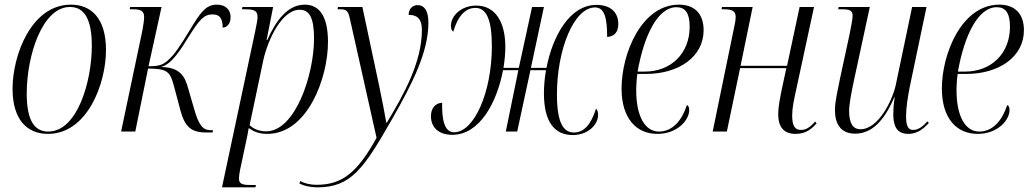

<svg xmlns="http://www.w3.org/2000/svg" viewBox="-20 -566 4434 826"><path d="M186 10C357 10 436 -208 436 -351C436 -490 370 -546 285 -546C115 -546 34 -329 34 -184C34 -52 96 10 186 10ZM188 0C130 0 95 -44 95 -164C95 -327 162 -536 281 -536C342 -536 375 -485 375 -369C375 -214 312 0 188 0Z M867 4H895L896 -6H886C855 -6 836 -23 815 -98L786 -198C769 -254 738 -276 673 -278C718 -290 754 -347 793 -410C840 -485 859 -504 895 -504C925 -504 938 -487 938 -447C957 -448 972 -464 972 -492C972 -523 952 -546 913 -546C864 -546 841 -510 795 -434C756 -370 731 -331 702 -306C680 -287 665 -281 619 -281L675 -536H540L538 -526H553C584 -526 600 -520 600 -492C600 -480 597 -460 593 -437L501 0H562L617 -271C700 -271 712 -257 728 -197L756 -92C775 -20 803 4 867 4Z M1078 -432 935 240H1079L1081 230H1064C1025 230 1008 227 1008 202C1008 193 1010 179 1013 164L1040 37C1044 20 1046 7 1050 -15C1073 1 1095 10 1130 10C1303 10 1391 -231 1391 -385C1391 -490 1358 -546 1291 -546C1218 -546 1167 -478 1130 -394H1127L1155 -536H1023L1021 -526H1034C1072 -526 1088 -521 1088 -493C1088 -482 1084 -461 1078 -432ZM1125 -1C1089 -1 1065 -16 1054 -28L1113 -308C1133 -397 1193 -524 1269 -524C1312 -524 1331 -488 1331 -400C1331 -244 1250 -1 1125 -1Z M1345 240C1491 240 1545 159 1667 -54C1755 -208 1823 -343 1823 -468C1823 -521 1805 -544 1777 -544C1755 -544 1738 -528 1738 -502C1771 -502 1795 -489 1795 -437C1795 -298 1717 -159 1644 -38H1642C1635 -78 1622 -146 1612 -193L1539 -536H1434L1432 -526H1443C1471 -526 1478 -520 1486 -482L1600 27C1518 175 1453 229 1343 229C1312 229 1288 222 1272 213L1268 223C1287 234 1318 240 1345 240Z M1926 14C2044 14 2118 -126 2144 -264H2210L2156 0H2205L2262 -264H2329C2323 -230 2320 -195 2320 -165C2320 -41 2366 15 2444 15C2511 15 2553 -31 2553 -71C2553 -85 2549 -96 2544 -98C2521 -26 2490 4 2449 4C2404 4 2376 -37 2376 -160C2376 -353 2449 -534 2540 -534C2581 -534 2592 -488 2592 -407C2624 -409 2640 -429 2640 -463C2640 -511 2609 -545 2546 -545C2430 -545 2357 -409 2331 -274H2264L2320 -536H2269L2212 -274H2146C2151 -305 2154 -336 2154 -364C2154 -471 2111 -542 2029 -542C1965 -542 1920 -499 1920 -455C1920 -442 1924 -433 1930 -430C1951 -501 1985 -532 2025 -532C2071 -532 2096 -486 2096 -367C2096 -168 2019 3 1934 3C1891 3 1881 -52 1882 -124C1851 -122 1834 -99 1834 -66C1834 -19 1866 14 1926 14Z M2808 10C2895 10 2945 -50 2945 -92C2945 -106 2941 -112 2935 -114C2915 -51 2875 0 2815 0C2754 0 2717 -67 2717 -178C2717 -202 2720 -238 2722 -248H2760C2899 -248 3007 -321 3007 -436C3007 -506 2969 -546 2901 -546C2740 -546 2654 -336 2654 -185C2654 -56 2718 10 2808 10ZM2753 -258H2723C2751 -415 2810 -535 2890 -535C2928 -535 2947 -510 2947 -451C2947 -337 2868 -258 2753 -258Z M3402 10C3446 10 3469 -9 3493 -35L3487 -43C3465 -19 3449 -7 3426 -7C3396 -7 3388 -31 3388 -70C3388 -101 3395 -135 3408 -193L3482 -536H3420L3366 -283H3166L3218 -536H3086L3084 -526H3094C3131 -526 3145 -518 3145 -492C3145 -483 3143 -469 3139 -452L3046 0H3107L3164 -273H3363L3345 -190C3336 -146 3328 -108 3328 -73C3328 -29 3345 10 3402 10Z M3888 10C3927 10 3954 -13 3976 -37L3970 -44C3951 -23 3932 -7 3908 -7C3884 -7 3878 -30 3878 -67C3878 -102 3886 -154 3894 -193L3966 -536H3904L3834 -202C3820 -135 3759 -10 3682 -10C3649 -10 3633 -36 3633 -89C3633 -120 3645 -179 3654 -221L3722 -536H3588L3586 -526H3600C3637 -526 3648 -521 3648 -497C3648 -484 3641 -449 3635 -419L3593 -224C3585 -184 3572 -129 3572 -93C3572 -35 3595 9 3659 9C3729 9 3783 -44 3827 -147H3829C3824 -115 3823 -91 3823 -75C3823 -25 3837 10 3888 10Z M4186 10C4273 10 4323 -50 4323 -92C4323 -106 4319 -112 4313 -114C4293 -51 4253 0 4193 0C4132 0 4095 -67 4095 -178C4095 -202 4098 -238 4100 -248H4138C4277 -248 4385 -321 4385 -436C4385 -506 4347 -546 4279 -546C4118 -546 4032 -336 4032 -185C4032 -56 4096 10 4186 10ZM4131 -258H4101C4129 -415 4188 -535 4268 -535C4306 -535 4325 -510 4325 -451C4325 -337 4246 -258 4131 -258Z"/></svg>

Font: Noto Serif Display Condensed Light
Style: Italic
Weight: 300
Width: 3
Italic angle: -12°
Designer: Monotype Design Team
Foundry: Monotype Imaging Inc.
Version: Version 2.009